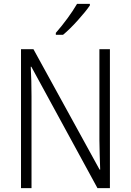

<svg xmlns="http://www.w3.org/2000/svg" viewBox="-20 -967 673 987"><path d="M545 0V-714H491V-247Q491 -214 492.5 -172Q494 -130 495 -95H492L152 -714H88V0H142V-472Q142 -514 141 -551.5Q140 -589 138 -624H141L481 0ZM442 -947H376Q333 -874 267 -798V-788H304Q338 -816 379 -861.5Q420 -907 442 -939Z"/></svg>

Font: Noto Sans UI SemiCondensed Light
Style: Regular
Weight: 300
Width: 4
Designer: Monotype Design Team
Foundry: Monotype Imaging Inc.
Version: Version 1.901